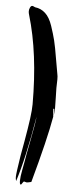

<svg xmlns="http://www.w3.org/2000/svg" viewBox="-57 -749 330 870"><g transform="rotate(5 108.5 -313.5)"><path d="M189 -263 192 -227Q174 -123 119 76Q103 80 98 80Q96 80 92 78.5Q88 77 87 77Q83 77 79 84.5Q75 92 72 92Q67 92 67 75Q67 58 73.5 24Q80 -10 81 -16Q83 -32 99 -113Q115 -194 117 -221Q85 -31 50 78Q47 69 47 60Q47 43 60 -38Q61 -43 72 -105Q83 -167 88.5 -208.5Q94 -250 94 -275Q94 -506 43 -677Q40 -686 40 -694Q40 -702 44 -710.5Q48 -719 54 -719Q57 -719 61.5 -716.5Q66 -714 67 -714Q94 -711 114 -692.5Q134 -674 146.5 -637Q159 -600 166 -571.5Q173 -543 181.5 -491Q190 -439 194 -420Q196 -413 196 -397Q196 -390 195.5 -377Q195 -364 195 -358Q195 -356 196 -316Q197 -276 197 -259Q197 -254 194 -234V-263Z"/></g></svg>

Font: Because We Create
Style: Regular
Weight: 400
Designer: Liz Wetzel, Aaron Williamson, Russ McMullin
Foundry: Red Hat
Version: Version 1.000